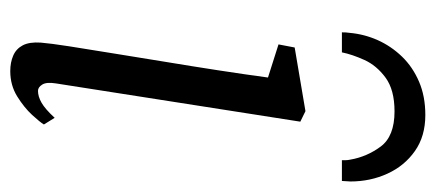

<svg xmlns="http://www.w3.org/2000/svg" viewBox="-257 -581 848 374"><g transform="rotate(90 167.0 -394.0)"><path d="M118.5 10Q101.5 10 88.2 4.2Q75 -1.5 68.2 -14.5Q61.5 -27.5 63 -49.5Q64.5 -68 70.2 -104.8Q76 -141.5 83.8 -189.5Q91.5 -237.5 100.2 -290.5Q109 -343.5 117 -395.5Q125 -447.5 131 -492L66.5 -512.5L72.5 -544L196.5 -565L217 -555L142.5 -79Q139.5 -60.5 144.8 -52.2Q150 -44 157 -44Q168 -44 180.2 -51Q192.5 -58 209.5 -76.5L222.5 -55.5Q218 -48 203.8 -32.5Q189.5 -17 167.8 -3.5Q146 10 118.5 10ZM43 -636Q43 -640 43.2 -644Q43.5 -648 44 -651Q46.5 -679.5 58.2 -705.8Q70 -732 90.2 -753Q110.5 -774 139 -786.2Q167.5 -798.5 204 -798.5Q245.5 -798.5 274.2 -778.2Q303 -758 318.2 -724.8Q333.5 -691.5 333.5 -652.5Q333.5 -650 333 -644.5Q332.5 -639 332.5 -636H292Q292 -640 292 -643.8Q292 -647.5 291 -652Q285.5 -684.5 265.5 -711.5Q245.5 -738.5 197 -738.5Q155 -738.5 131.2 -721Q107.5 -703.5 96.8 -679.8Q86 -656 82 -636Z"/></g></svg>

Font: Merriweather 20pt Light
Style: Italic
Weight: 300
Italic angle: -7.8°
Version: Version 2.101